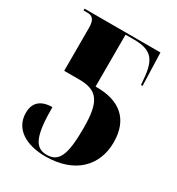

<svg xmlns="http://www.w3.org/2000/svg" viewBox="-173 -823 867 942"><g transform="rotate(30 260.0 -352.0)"><path d="M225 10C392 10 482 -85 482 -217C482 -349 403 -410 276 -410H268V-704H316C413 -704 446 -668 454 -562L457 -528H466L460 -714H30V-704H50C76 -704 96 -696 96 -643V-400H181C286 -400 319 -353 319 -204C319 -52 296 0 227 0C159 0 135 -56 135 -217C69 -216 36 -185 36 -128C36 -35 119 10 225 10Z"/></g></svg>

Font: Noto Serif Display Condensed Black
Style: Regular
Weight: 900
Width: 3
Designer: Monotype Design Team
Foundry: Monotype Imaging Inc.
Version: Version 2.009